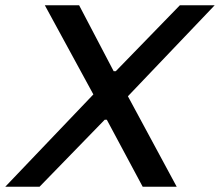

<svg xmlns="http://www.w3.org/2000/svg" viewBox="-47 -708 834 728"><path d="M-27 0 307 -350 123 -688H253L384 -438H392L635 -688H767L438 -343L623 0H494L358 -254H350L103 0Z"/></svg>

Font: Saira Thin Medium
Style: Italic
Weight: 500
Italic angle: -12°
Version: Version 1.101